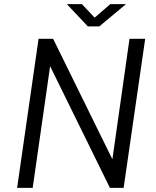

<svg xmlns="http://www.w3.org/2000/svg" viewBox="-20 -911 758 931"><path d="M63 0 167 -723H237.5L525 -138.5L608 -723H684L579.5 0H513L223 -590L138.5 0ZM406 -783 304 -891H377L439 -825.5L515 -891H591L461.5 -783Z"/></svg>

Font: Public Sans Light
Style: Italic
Weight: 300
Italic angle: -8°
Designer: The Public Sans project authors (U.S. Web Design System). Libre Franklin designed by Pablo Impallari and Rodrigo Fuenzal
Version: Version 1.007; ttfautohint (v1.8.1) -l 8 -r 50 -G 200 -x 14 